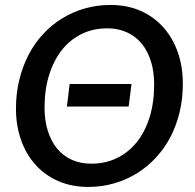

<svg xmlns="http://www.w3.org/2000/svg" viewBox="-20 -748 790 776"><path d="M261.5 -408.5H511.5L500 -317.5H250.5ZM719 -409.5Q719 -349.5 706 -295Q693 -240.5 668.8 -194.2Q644.5 -148 610 -110.8Q575.5 -73.5 533 -47.2Q490.5 -21 441 -6.8Q391.5 7.5 336.5 7.5Q269 7.5 214.8 -16.5Q160.5 -40.5 122.8 -82.8Q85 -125 64.8 -183Q44.5 -241 44.5 -309.5Q44.5 -370 57.8 -424.5Q71 -479 95 -525.5Q119 -572 153.5 -609.5Q188 -647 230.5 -673.2Q273 -699.5 322.5 -713.8Q372 -728 427 -728Q494.5 -728 548.5 -704Q602.5 -680 640.5 -637.2Q678.5 -594.5 698.8 -536.2Q719 -478 719 -409.5ZM603 -407Q603 -458.5 590 -500.2Q577 -542 552.5 -571.8Q528 -601.5 492.8 -617.5Q457.5 -633.5 413.5 -633.5Q357 -633.5 310.2 -610.8Q263.5 -588 230.2 -546Q197 -504 178.5 -444.8Q160 -385.5 160 -313Q160 -261.5 173 -219.8Q186 -178 210.2 -148.2Q234.5 -118.5 269.5 -102.5Q304.5 -86.5 349 -86.5Q406 -86.5 452.8 -109.2Q499.5 -132 533 -173.8Q566.5 -215.5 584.8 -274.8Q603 -334 603 -407Z"/></svg>

Font: Lato SemiBold
Style: Italic
Weight: 600
Italic angle: -7°
Designer: Lukasz Dziedzic with Adam Twardoch and Botio Nikoltchev
Foundry: tyPoland Lukasz Dziedzic
Version: Version 2.015; 2015-08-06; http://www.latofonts.com/